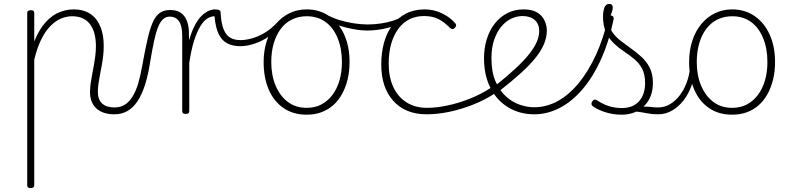

<svg xmlns="http://www.w3.org/2000/svg" viewBox="-20 -567 4054 981"><path d="M136 394Q127 394 123 390.5Q119 387 119 379V-500Q119 -508 123.5 -511.5Q128 -515 137 -515Q147 -515 151 -511.5Q155 -508 155 -500V-355Q181 -419 214 -454.5Q247 -490 283.5 -504.5Q320 -519 356 -519Q406 -519 440 -497Q474 -475 492 -433Q510 -391 510 -333Q510 -306 507 -280.5Q504 -255 499.5 -230.5Q495 -206 490.5 -183Q486 -160 483 -138.5Q480 -117 480 -97Q480 -59 501.5 -38.5Q523 -18 565 -18Q572 -18 575.5 -12.5Q579 -7 579 -0.5Q579 6 575.5 11.5Q572 17 565 17Q505 17 472.5 -13Q440 -43 440 -96Q440 -117 443 -139Q446 -161 450.5 -184.5Q455 -208 459.5 -232.5Q464 -257 467 -282Q470 -307 470 -331Q470 -405 439 -444.5Q408 -484 349 -484Q320 -484 291.5 -472Q263 -460 237 -433.5Q211 -407 190 -364Q169 -321 155 -262V379Q155 387 150.5 390.5Q146 394 136 394Z M564 17Q555 17 550 11.5Q545 6 545.5 -0.5Q546 -7 551 -12.5Q556 -18 564 -18Q595 -18 617 -31.5Q639 -45 656.5 -72.5Q674 -100 686 -140.5Q698 -181 707 -233Q721 -311 733.5 -365.5Q746 -420 760.5 -453Q775 -486 796.5 -501Q818 -516 850 -516Q859 -516 863 -511Q867 -506 866.5 -499Q866 -492 861 -487Q856 -482 847 -482Q827 -482 812.5 -468.5Q798 -455 787 -427Q776 -399 766.5 -354.5Q757 -310 747 -249Q737 -185 721.5 -135.5Q706 -86 684 -52Q662 -18 632.5 -0.5Q603 17 564 17Z M928 15Q919 15 915 11.5Q911 8 911 0V-385Q911 -435 894.5 -458.5Q878 -482 847 -482Q839 -482 835.5 -487Q832 -492 832.5 -499Q833 -506 837.5 -511Q842 -516 849 -516Q869 -516 885.5 -510.5Q902 -505 914.5 -492.5Q927 -480 935 -460Q943 -440 945 -411L946 -361Q960 -409 976.5 -439.5Q993 -470 1011 -487Q1029 -504 1046 -511.5Q1063 -519 1078 -519Q1084 -519 1087.5 -513.5Q1091 -508 1090.5 -501.5Q1090 -495 1086.5 -489.5Q1083 -484 1077 -484Q1057 -484 1038.5 -472Q1020 -460 1003 -432Q986 -404 971.5 -358.5Q957 -313 947 -246V0Q947 8 942.5 11.5Q938 15 928 15Z M1208 -331Q1170 -331 1142 -345Q1114 -359 1097.5 -392.5Q1081 -426 1076 -485L1078 -519Q1093 -519 1100 -515.5Q1107 -512 1107 -504Q1110 -447 1123 -416Q1136 -385 1158 -373.5Q1180 -362 1208 -362Q1235 -362 1267.5 -371Q1300 -380 1332.5 -399.5Q1365 -419 1393 -449Q1401 -457 1407.5 -455.5Q1414 -454 1415.5 -447Q1417 -440 1410 -432Q1390 -405 1355.5 -381.5Q1321 -358 1282 -344.5Q1243 -331 1208 -331Z M1547 19Q1478 19 1428.5 -15Q1379 -49 1353 -109.5Q1327 -170 1327 -250Q1327 -310 1343.5 -359.5Q1360 -409 1389.5 -444.5Q1419 -480 1459 -499.5Q1499 -519 1547 -519Q1612 -519 1661.5 -485Q1711 -451 1738.5 -390.5Q1766 -330 1766 -250Q1766 -202 1756 -161Q1746 -120 1727.5 -86.5Q1709 -53 1682.5 -29.5Q1656 -6 1622 6.5Q1588 19 1547 19ZM1547 -16Q1590 -16 1622.5 -33.5Q1655 -51 1678.5 -82Q1702 -113 1714.5 -156Q1727 -199 1727 -250Q1727 -319 1705 -372.5Q1683 -426 1643 -455Q1603 -484 1547 -484Q1506 -484 1472 -467.5Q1438 -451 1414.5 -419.5Q1391 -388 1378.5 -345Q1366 -302 1366 -250Q1366 -182 1388.5 -129Q1411 -76 1451 -46Q1491 -16 1547 -16Z M1857 -411Q1811 -411 1751 -425.5Q1691 -440 1635 -470Q1628 -474 1626 -479Q1624 -484 1626.5 -489Q1629 -494 1634 -495.5Q1639 -497 1645 -494Q1675 -477 1711.5 -465.5Q1748 -454 1786.5 -448Q1825 -442 1859 -442Q1892 -442 1926 -447Q1960 -452 1990.5 -462Q2021 -472 2042 -486Q2049 -492 2055 -487.5Q2061 -483 2062 -476Q2063 -469 2055 -464Q2012 -437 1959.5 -424Q1907 -411 1857 -411Z M2160 17Q2052 17 1990 -51Q1928 -119 1928 -238Q1928 -299 1942.5 -350.5Q1957 -402 1985.5 -439.5Q2014 -477 2055 -498Q2096 -519 2150 -519Q2196 -519 2238 -499Q2280 -479 2308 -446Q2310 -442 2310.5 -437Q2311 -432 2303 -424Q2296 -417 2290 -418.5Q2284 -420 2280 -424Q2250 -454 2220.5 -469.5Q2191 -485 2146 -485Q2106 -485 2073 -469Q2040 -453 2016 -421Q1992 -389 1979 -344Q1966 -299 1966 -242Q1966 -173 1989.5 -122.5Q2013 -72 2057 -44Q2101 -16 2162 -16Q2171 -16 2175.5 -11Q2180 -6 2180 0.5Q2180 7 2175 12Q2170 17 2160 17Z M2160 17Q2151 17 2146.5 12Q2142 7 2142 0.5Q2142 -6 2147 -11Q2152 -16 2162 -16Q2208 -16 2264 -27.5Q2320 -39 2378.5 -62Q2437 -85 2489 -119Q2496 -123 2502 -120.5Q2508 -118 2511.5 -112Q2515 -106 2515 -99.5Q2515 -93 2509 -90Q2455 -55 2395 -31.5Q2335 -8 2275 4.5Q2215 17 2160 17Z M2512 -130Q2572 -178 2614.5 -217.5Q2657 -257 2683.5 -290.5Q2710 -324 2722.5 -353Q2735 -382 2735 -408Q2735 -445 2712 -465Q2689 -485 2650 -485Q2622 -485 2594 -472.5Q2566 -460 2543 -433Q2520 -406 2505.5 -365.5Q2491 -325 2491 -270Q2491 -199 2512 -151Q2533 -103 2566 -73.5Q2599 -44 2637 -31.5Q2675 -19 2709 -19Q2719 -19 2723.5 -13Q2728 -7 2728 -0.5Q2728 6 2723.5 11.5Q2719 17 2709 17Q2636 17 2577.5 -18Q2519 -53 2486 -117.5Q2453 -182 2453 -270Q2453 -321 2467 -366.5Q2481 -412 2507.5 -446Q2534 -480 2571.5 -499.5Q2609 -519 2655 -519Q2699 -519 2725 -503Q2751 -487 2762.5 -461.5Q2774 -436 2774 -411Q2774 -378 2760.5 -344.5Q2747 -311 2718.5 -274.5Q2690 -238 2644 -196Q2598 -154 2534 -104Z M2709 17Q2700 17 2695 11.5Q2690 6 2690 -0.5Q2690 -7 2695 -13Q2700 -19 2709 -19Q2772 -19 2829.5 -50.5Q2887 -82 2936.5 -142Q2986 -202 3025 -287Q3064 -372 3088 -477Q3091 -486 3098 -487.5Q3105 -489 3111.5 -483.5Q3118 -478 3114 -463Q3091 -353 3051.5 -265Q3012 -177 2958.5 -113.5Q2905 -50 2841.5 -16.5Q2778 17 2709 17Z M3344 17Q3312 17 3287 12Q3262 7 3239 4Q3216 1 3190 7L3211 -13Q3243 -21 3265 -22Q3287 -23 3305 -20.5Q3323 -18 3344 -18Q3353 -18 3358 -12.5Q3363 -7 3363 -0.5Q3363 6 3358 11.5Q3353 17 3344 17ZM3155 19Q3117 19 3078.5 8Q3040 -3 3009 -24Q3003 -29 3002 -35Q3001 -41 3006 -49Q3011 -57 3017.5 -58Q3024 -59 3033 -53Q3063 -33 3093.5 -24Q3124 -15 3158 -15Q3214 -15 3245 -49.5Q3276 -84 3276 -143Q3276 -187 3261 -215.5Q3246 -244 3221.5 -264.5Q3197 -285 3168.5 -304Q3140 -323 3116 -346Q3092 -369 3076.5 -401.5Q3061 -434 3061 -484Q3061 -506 3067.5 -526.5Q3074 -547 3094 -547Q3102 -547 3106.5 -542Q3111 -537 3111 -528Q3111 -520 3105.5 -503Q3100 -486 3089 -462Q3091 -428 3108.5 -403Q3126 -378 3152 -358Q3178 -338 3206 -318Q3234 -298 3259 -275Q3284 -252 3300 -220Q3316 -188 3316 -144Q3316 -70 3271.5 -25.5Q3227 19 3155 19Z M3343 17Q3334 17 3329 11.5Q3324 6 3324 -0.5Q3324 -7 3329 -12.5Q3334 -18 3343 -18Q3375 -18 3403 -34.5Q3431 -51 3452.5 -79Q3474 -107 3487.5 -142.5Q3501 -178 3505 -215Q3506 -225 3512.5 -227.5Q3519 -230 3525 -226.5Q3531 -223 3531 -213Q3528 -171 3513.5 -130Q3499 -89 3474 -56Q3449 -23 3415.5 -3Q3382 17 3343 17Z M3721 19Q3652 19 3602.5 -15Q3553 -49 3527 -109.5Q3501 -170 3501 -250Q3501 -310 3517.5 -359.5Q3534 -409 3563.5 -444.5Q3593 -480 3633 -499.5Q3673 -519 3721 -519Q3786 -519 3835.5 -485Q3885 -451 3912.5 -390.5Q3940 -330 3940 -250Q3940 -202 3930 -161Q3920 -120 3901.5 -86.5Q3883 -53 3856.5 -29.5Q3830 -6 3796 6.5Q3762 19 3721 19ZM3721 -16Q3764 -16 3796.5 -33.5Q3829 -51 3852.5 -82Q3876 -113 3888.5 -156Q3901 -199 3901 -250Q3901 -319 3879 -372.5Q3857 -426 3817 -455Q3777 -484 3721 -484Q3680 -484 3646 -467.5Q3612 -451 3588.5 -419.5Q3565 -388 3552.5 -345Q3540 -302 3540 -250Q3540 -182 3562.5 -129Q3585 -76 3625 -46Q3665 -16 3721 -16Z"/></svg>

Font: Playwrite HR Lijeva Thin
Style: Regular
Weight: 250
Designer: Veronika Burian, José Scaglione
Foundry: TypeTogether
Version: Version 1.002